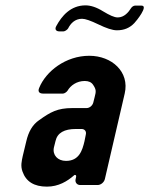

<svg xmlns="http://www.w3.org/2000/svg" viewBox="-20 -690 556 716"><path d="M264 -31 262 -22C259 -10 267 0 279 0H344C356 0 368 -10 371 -22L445 -341C464 -422 397 -482 313 -482C225 -482 151 -424 126 -362C120 -348 127 -341 141 -341H215C220 -341 229 -347 232 -352C243 -371 266 -388 296 -388C311 -388 321 -383 327 -374C340 -355 338 -348 333 -328L328 -308C325 -296 314 -287 303 -287H250C194 -287 168 -272 126 -242C101 -225 86 -198 78 -163L65 -109C61 -90 56 -71 64 -50C77 -13 107 6 155 6C198 6 231 -14 256 -36C260 -40 265 -37 264 -31ZM263 -209H284C296 -209 303 -200 300 -188L295 -163C287 -129 275 -90 226 -90C195 -90 175 -112 181 -140L187 -164C194 -195 220 -209 263 -209ZM419 -625C406 -625 389 -633 364 -648C340 -663 318 -670 299 -670C243 -670 210 -630 190 -593C183 -581 189 -573 201 -573H217C222 -573 231 -579 234 -584C243 -602 259 -620 286 -620C298 -620 318 -613 347 -599C376 -585 399 -577 416 -577C443 -577 464 -586 481 -604C488 -611 535 -669 508 -669H483C479 -669 472 -665 469 -660C459 -644 443 -625 419 -625Z"/></svg>

Font: DIN Rundschrift
Style: MittelKursiv
Weight: 400
Version: Version 1.027